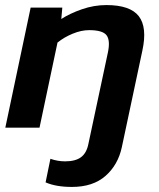

<svg xmlns="http://www.w3.org/2000/svg" viewBox="-20 -504 627 758"><path d="M264 234Q201 234 160 216L179 123Q208 133 237 133Q278 133 300 116.5Q322 100 329 64L406 -297Q416 -345 400.5 -365Q385 -385 332 -385Q301 -385 267 -371Q233 -357 207 -336L136 0H1L101 -474H226L222 -429Q256 -451 303.5 -467.5Q351 -484 400 -484Q494 -484 528 -440Q562 -396 542 -304L461 77Q446 147 396.5 190.5Q347 234 264 234Z"/></svg>

Font: Kanit Medium
Style: Italic
Weight: 500
Italic angle: -12°
Designer: Katatrad Team
Foundry: CadsonDemak
Version: Version 2.000; ttfautohint (v1.8.3)